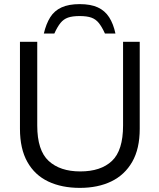

<svg xmlns="http://www.w3.org/2000/svg" viewBox="-20 -903 775 933"><path d="M368 10Q280 10 214.5 -21Q149 -52 113 -116Q77 -180 77 -277V-700H161V-293Q161 -172 216.5 -121Q272 -70 370 -70Q470 -70 524 -121Q578 -172 578 -293V-700H659V-277Q659 -180 622.5 -116.5Q586 -53 521 -21.5Q456 10 368 10ZM193 -740Q204 -787 224 -819Q244 -851 279 -867Q314 -883 367 -883Q421 -883 455.5 -867Q490 -851 510.5 -819Q531 -787 541 -740H490Q475 -773 460 -791.5Q445 -810 423.5 -817.5Q402 -825 367 -825Q332 -825 310.5 -817.5Q289 -810 274 -791.5Q259 -773 244 -740Z"/></svg>

Font: REM Light
Style: Regular
Weight: 300
Designer: Octavio Pardo
Foundry: Ashler Design
Version: Version 1.005;gftools[0.9.28]